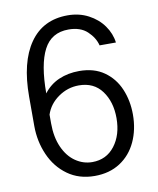

<svg xmlns="http://www.w3.org/2000/svg" viewBox="-82 -783 708 858"><g transform="rotate(-10 272.0 -354.0)"><path d="M291 -464Q358 -464 403.5 -432Q449 -400 471.5 -347Q494 -294 494 -231Q494 -163 468.5 -108Q443 -53 394.5 -21.5Q346 10 279 10Q208 10 156.5 -27Q105 -64 78 -125.5Q51 -187 51 -257V-390Q51 -546 111 -632Q171 -718 283 -718Q335 -718 377 -696Q419 -674 444.5 -638Q470 -602 475 -561H401Q392 -597 361 -626Q330 -655 276 -655Q198 -655 163.5 -588.5Q129 -522 129 -391Q157 -428 198.5 -446Q240 -464 291 -464ZM279 -53Q343 -53 381 -102.5Q419 -152 419 -228Q419 -302 382.5 -351.5Q346 -401 278 -401Q227 -401 184.5 -371Q142 -341 127 -295V-255Q127 -193 147.5 -147Q168 -101 203 -77Q238 -53 279 -53Z"/></g></svg>

Font: Freesentation 4 Regular
Style: Regular
Weight: 400
Designer: glyphs from Roboto by Christian Robertson / Hangul glyphs from Noto Sans CJK(Source Han Sans) by Jang Soo-young and Kang
Foundry: PT&
Version: Version 2.001